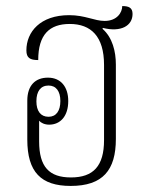

<svg xmlns="http://www.w3.org/2000/svg" viewBox="-20 -603 482 633"><path d="M213 10C319 10 362 -42 362 -145V-390C362 -433 351 -479 318 -508L319 -511C379 -496 417 -518 417 -557C417 -578 404 -583 383 -583C383 -562 366 -534 325 -534C291 -534 261 -553 208 -553C113 -553 67 -498 67 -437C67 -412 79 -405 106 -405C106 -489 143 -524 210 -524C280 -524 323 -483 323 -389V-141C323 -56 288 -18 214 -18C142 -18 109 -53 109 -137V-205C115 -198 127 -192 142 -192C179 -192 205 -220 205 -270C205 -316 181 -347 138 -347C97 -347 70 -322 70 -271V-143C70 -36 115 10 213 10ZM140 -218C114 -218 100 -237 100 -269C100 -302 114 -321 140 -321C165 -321 179 -302 179 -270C179 -237 165 -218 140 -218Z"/></svg>

Font: Noto Serif Thai ExtraCondensed ExtraLight
Style: Regular
Weight: 200
Width: 2
Designer: Monotype Design Team
Foundry: Monotype Imaging Inc.
Version: Version 2.002